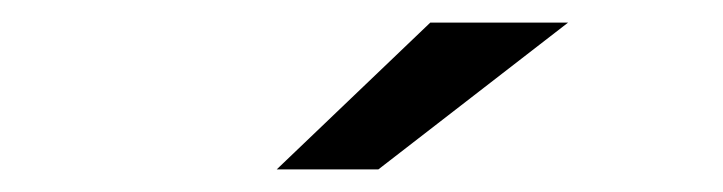

<svg xmlns="http://www.w3.org/2000/svg" viewBox="-20 -757 640 170"><path d="M361 -737 225 -607H315L483 -737Z"/></svg>

Font: Rookery
Style: Regular
Weight: 400
Designer: Ryan Kimball / Julieta Ulanovsky
Foundry: Motorola Mobility LLC.
Version: Version 1.0